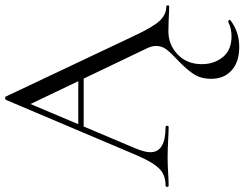

<svg xmlns="http://www.w3.org/2000/svg" viewBox="-126 -555 952 748"><g transform="rotate(-90 350.0 -181.0)"><path d="M417 166Q417 125 436 96.5Q455 68 491 34Q519 8 532 -9.5Q545 -27 545 -49Q545 -65 536 -84L313 -550L339 -586L145 -127Q131 -93 131 -71Q131 -12 229 -12Q234 -12 234 -6Q234 0 229 0Q211 0 177 -2Q139 -4 111 -4Q85 -4 51 -2Q21 0 1 0Q-4 0 -4 -6Q-4 -12 1 -12Q29 -12 48.5 -22.5Q68 -33 85.5 -59.5Q103 -86 124 -136L335 -634Q337 -637 342 -637Q347 -637 348 -634L584 -135Q618 -62 642.5 -35.5Q667 -9 699 -9Q703 -9 703 -3.5Q703 2 699 2Q677 2 645 0L603 -1Q549 -1 511.5 35.5Q474 72 474 129Q474 177 501.5 211Q529 245 583 245Q613 245 639 232H640Q643 232 645.5 235Q648 238 646 240Q601 275 541 275Q483 275 450 245.5Q417 216 417 166ZM230 -352H436L443 -331H215Z"/></g></svg>

Font: Cormorant Unicase
Style: Regular
Weight: 400
Designer: Christian Thalmann (Catharsis Fonts)
Foundry: Catharsis Fonts
Version: Version 4.000